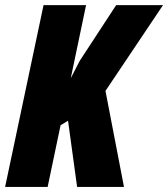

<svg xmlns="http://www.w3.org/2000/svg" viewBox="-25 -734 660 754"><path d="M-4.9 0 146 -713.9H313L252.9 -426.8L288.1 -495.1L431.2 -713.9H615.2L389.2 -377L461.9 0H277.8L242.2 -259.8L212.9 -242.2L162.1 0Z"/></svg>

Font: Open Sans Condensed ExtraBold
Style: Italic
Weight: 800
Width: 3
Italic angle: -12°
Designer: Monotype Design Team
Foundry: Monotype Imaging Inc.
Version: Version 3.003; ttfautohint (v1.8.4)